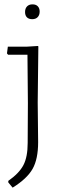

<svg xmlns="http://www.w3.org/2000/svg" viewBox="-20 -668 285 881"><path d="M155 -16Q155 62 129.5 107Q104 152 38 193L18 169V162Q68 127 87.5 89.5Q107 52 107 -12L108 -195L106 -417H17L12 -423L16 -454H105L154 -457L156 -455L153 -198ZM162 -615Q162 -599 153 -589.5Q144 -580 128 -580Q112 -580 103.5 -588.5Q95 -597 95 -613Q95 -629 104 -638.5Q113 -648 129 -648Q145 -648 153.5 -639Q162 -630 162 -615Z"/></svg>

Font: t
Style: Regular
Weight: 300
Designer: Juan Pablo del Peral
Foundry: Huerta Tipografica
Version: Version 2.004; ttfautohint (v1.8.1)